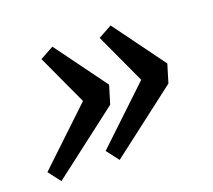

<svg xmlns="http://www.w3.org/2000/svg" viewBox="-86 -594 746 674"><g transform="rotate(-20 287.0 -257.0)"><path d="M213.5 -248.5 117.5 -456.5 168.5 -484.5 310 -291 289.5 -223.5 37 -30 1.5 -76.5 225.5 -288.5ZM431 -248.5 335 -456.5 386 -484.5 527.5 -291 507 -223.5 254.5 -30 219 -76.5 443 -288.5Z"/></g></svg>

Font: Newsreader 7pt
Style: Italic
Weight: 400
Italic angle: -17°
Designer: Hugues Gentile
Foundry: Production Type
Version: Version 1.003